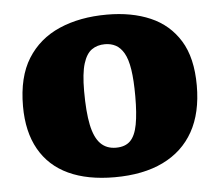

<svg xmlns="http://www.w3.org/2000/svg" viewBox="-44 -579 735 642"><g transform="rotate(-5 323.5 -258.0)"><path d="M316 14Q225 14 161.5 -15.5Q98 -45 64.5 -104Q31 -163 31 -249Q31 -347 69.5 -408.5Q108 -470 177 -500Q246 -530 337 -530Q420 -530 482.5 -503Q545 -476 580.5 -418.5Q616 -361 616 -268Q616 -176 581 -113.5Q546 -51 479 -18.5Q412 14 316 14ZM329 -84Q360 -84 377 -101Q394 -118 401 -155Q408 -192 408 -250Q408 -304 402.5 -339.5Q397 -375 385.5 -395Q374 -415 358 -423.5Q342 -432 322 -432Q296 -432 277.5 -419Q259 -406 249 -373.5Q239 -341 239 -282Q239 -212 248 -168.5Q257 -125 277 -104.5Q297 -84 329 -84Z"/></g></svg>

Font: Literata 18pt ExtraBold
Style: Regular
Weight: 800
Designer: Latin by Veronika Burian and Jose Scaglione. Greek by Irene Vlachou. Cyrillic by Vera Evstafieva.
Foundry: TypeTogether
Version: Version 3.103;gftools[0.9.29]